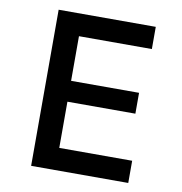

<svg xmlns="http://www.w3.org/2000/svg" viewBox="-79 -769 797 843"><g transform="rotate(10 320.0 -348.0)"><path d="M223 -597V-398H526V-305H223V-99H548V0H115V-696H548V-597Z"/></g></svg>

Font: Amiko SemiBold
Style: Regular
Weight: 600
Designer: Pablo Impallari, Rodrigo Fuenzalida, Andres Torresi
Foundry: Impallari Type
Version: Version 1.001; ttfautohint (v1.3)